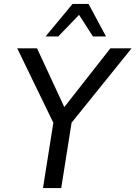

<svg xmlns="http://www.w3.org/2000/svg" viewBox="-20 -949 684 969"><path d="M197 0 255 -366 263 -301 67 -705H167L309 -399H297L537 -705H644L318 -301L347 -366L289 0ZM210 -765 346 -929H427L515 -765H449L379 -874L274 -765Z"/></svg>

Font: Nunito Sans 10pt SemiCondensed Medium
Style: Italic
Weight: 500
Width: 4
Italic angle: -9°
Designer: Vernon Adams
Foundry: Vernon Adams
Version: Version 3.101;gftools[0.9.27]